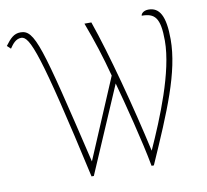

<svg xmlns="http://www.w3.org/2000/svg" viewBox="-80 -815 974 904"><g transform="rotate(-10 407.0 -363.5)"><path d="M286 0H297L474 -411C500 -317 552 -117 573 0H584C689 -238 765 -415 765 -571C765 -684 738 -727 686 -727C662 -727 650 -713 650 -704C712 -704 737 -680 737 -569C737 -421 650 -212 586 -70C539 -282 467 -555 411 -714H378C412 -623 437 -546 462 -451L300 -69C163 -648 142 -726 74 -726C42 -726 24 -706 0 -674L17 -658C30 -677 46 -700 73 -700C114 -700 151 -608 286 0Z"/></g></svg>

Font: Noto Serif SemiCondensed Thin
Style: Regular
Weight: 100
Width: 4
Designer: Monotype Design Team
Foundry: Monotype Imaging Inc.
Version: Version 2.015